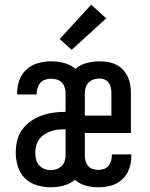

<svg xmlns="http://www.w3.org/2000/svg" viewBox="-20 -789 640 817"><path d="M195 8Q166 8 136.5 -1Q107 -10 86 -30.5Q65 -51 56 -80.5Q47 -110 47 -139Q47 -165 53 -190.5Q59 -216 74 -237Q89 -258 110.5 -273Q132 -288 156.5 -297Q181 -306 206.5 -309.5Q232 -313 258 -313H259V-394Q259 -406 255 -418Q251 -430 242.5 -438.5Q234 -447 222 -450.5Q210 -454 197 -454Q185 -454 172.5 -450Q160 -446 152 -437Q144 -428 140 -415.5Q136 -403 136 -391Q136 -390 136 -389Q136 -388 136 -387H53Q53 -389 53 -391Q53 -393 53 -395Q53 -423 63 -449.5Q73 -476 94 -494.5Q115 -513 142 -520.5Q169 -528 197 -528Q225 -528 252.5 -521Q280 -514 301 -496Q322 -514 349 -521Q376 -528 404 -528Q422 -528 440 -525Q458 -522 474 -514Q490 -506 502.5 -493Q515 -480 523 -463.5Q531 -447 534 -429.5Q537 -412 537 -394V-223H341V-126Q341 -114 344.5 -102.5Q348 -91 356 -82Q364 -73 375.5 -69.5Q387 -66 399 -66Q411 -66 422.5 -70Q434 -74 441.5 -83Q449 -92 452.5 -104Q456 -116 456 -128Q456 -129 456 -130Q456 -131 456 -132H539Q539 -130 539 -128Q539 -126 539 -124Q539 -97 529.5 -70.5Q520 -44 500 -25.5Q480 -7 453 0.5Q426 8 399 8Q372 8 345.5 1Q319 -6 299 -24Q277 -6 250 1Q223 8 195 8ZM341 -297H454V-394Q454 -405 451.5 -416.5Q449 -428 442.5 -437Q436 -446 425.5 -450.5Q415 -455 404 -455Q391 -455 379 -451Q367 -447 358 -438.5Q349 -430 345 -418Q341 -406 341 -394ZM195 -65Q208 -65 220 -69Q232 -73 241 -81Q250 -89 254.5 -101.5Q259 -114 259 -126V-239H258Q242 -239 227 -237.5Q212 -236 197.5 -231Q183 -226 169.5 -217.5Q156 -209 147 -196.5Q138 -184 134 -169Q130 -154 130 -139Q130 -125 133.5 -111Q137 -97 146 -86.5Q155 -76 168 -70.5Q181 -65 195 -65ZM285 -577 234 -623 368 -769 432 -711Z"/></svg>

Font: Zed Mono Extended
Style: Regular
Weight: 400
Width: 7
Monospace: yes
Designer: Belleve Invis
Foundry: Belleve Invis
Version: Version 1.0.0; ttfautohint (v1.8.4)